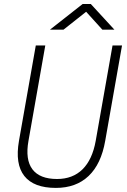

<svg xmlns="http://www.w3.org/2000/svg" viewBox="-20 -918 626 948"><path d="M255.9 9.8Q146.5 9.8 100.1 -49.1Q53.7 -107.9 73.7 -222.7L156.7 -693.4H203.6L120.6 -222.7Q104 -129.9 140.1 -82Q176.3 -34.2 261.7 -34.2Q338.9 -34.2 387.5 -82Q436 -129.9 452.6 -222.7L535.6 -693.4H582.5L499.5 -222.7Q479.5 -107.9 417.5 -49.1Q355.5 9.8 255.9 9.8ZM226.6 -771.5 388.2 -898.4H428.2L544.9 -771.5H485.4L405.3 -859.9L293.5 -771.5Z"/></svg>

Font: Cascadia Mono ExtraLight
Style: Italic
Weight: 200
Italic angle: -10°
Monospace: yes
Designer: Aaron Bell
Foundry: Saja Typeworks
Version: Version 2404.023; ttfautohint (v1.8.4)